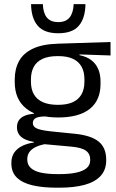

<svg xmlns="http://www.w3.org/2000/svg" viewBox="-20 -704 552 912"><path d="M256 -146Q156.5 -146 103.2 -189.5Q50 -233 50 -314V-326.5Q50 -377 70.8 -414.5Q91.5 -452 137 -473.2Q182.5 -494.5 256 -496.5L505 -504.5V-440.5L358 -445.5L357.5 -442Q392 -435 414 -418Q436 -401 446.8 -375.5Q457.5 -350 457.5 -316V-305Q457.5 -227.5 406.5 -186.8Q355.5 -146 256 -146ZM252.5 123H264Q309 123 341.2 116.2Q373.5 109.5 391 95Q408.5 80.5 408.5 56.5V54.5Q408.5 26.5 388.2 11.8Q368 -3 319 -7.5L181 -20L204 -21Q176 -17 154.8 -8Q133.5 1 121.5 15.8Q109.5 30.5 109.5 52.5V53.5Q109.5 79 127 94.5Q144.5 110 176.5 116.5Q208.5 123 252.5 123ZM248 187.5Q182 187.5 134.2 176.2Q86.5 165 60.2 139.8Q34 114.5 34 72V70Q34 40 48.2 20Q62.5 0 86.8 -11.5Q111 -23 141 -27L140.5 -30Q99.5 -37 80 -54.2Q60.5 -71.5 60.5 -99V-99.5Q60.5 -118.5 69.2 -132Q78 -145.5 95.8 -153.5Q113.5 -161.5 141 -163.5V-173.5L234 -150L196 -151Q162 -150.5 149 -142.8Q136 -135 136 -119.5V-119Q136 -102.5 154.5 -94Q173 -85.5 217.5 -80.5L336 -68.5Q413.5 -60.5 449 -31.2Q484.5 -2 484.5 55V57.5Q484.5 103 457.5 132Q430.5 161 381 174.2Q331.5 187.5 262.5 187.5ZM255 -206Q297 -206 324.8 -218.2Q352.5 -230.5 366.8 -255.2Q381 -280 381 -316V-328Q381 -363 367.2 -387.5Q353.5 -412 326 -424.8Q298.5 -437.5 257 -437.5H254Q209 -437.5 180.8 -423.8Q152.5 -410 139.8 -385.2Q127 -360.5 127 -327.5V-316Q127 -280 141.2 -255.5Q155.5 -231 184 -218.5Q212.5 -206 255 -206ZM256.5 -546Q190 -546 159.2 -581.8Q128.5 -617.5 127.5 -684.5H183.5Q185 -642 202.8 -620.5Q220.5 -599 256.5 -599Q292.5 -599 310.2 -620.5Q328 -642 330 -684.5H386Q385 -617.5 354.5 -581.8Q324 -546 256.5 -546Z"/></svg>

Font: Anek Latin Medium
Style: Regular
Weight: 400
Version: Version 1.003